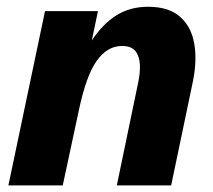

<svg xmlns="http://www.w3.org/2000/svg" viewBox="-20 -561 644 581"><path d="M5.4 0 116.2 -527.3H276.4L257.8 -438.5Q291 -488.8 332.3 -514.6Q373.5 -540.5 428.2 -540.5Q490.7 -540.5 524.9 -510.3Q559.1 -480 567.9 -428.5Q576.7 -377 563.5 -313.5L498 0H333.5L397.9 -310.1Q404.3 -338.9 403.3 -364.5Q402.3 -390.1 390.1 -406Q377.9 -421.9 349.1 -421.9Q304.7 -421.9 272.7 -377Q240.7 -332 218.8 -228L169.9 0Z"/></svg>

Font: Schibsted Grotesk ExtraBold
Style: Italic
Weight: 800
Italic angle: -12°
Designer: Bakken & Baeck AS, Henrik Kongsvoll
Foundry: Schibsted ASA
Version: Version 1.100; ttfautohint (v1.8.4.7-5d5b);gftools[0.9.25]